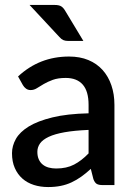

<svg xmlns="http://www.w3.org/2000/svg" viewBox="-20 -748 542 776"><path d="M394.5 0H442.5V-324C442.5 -353 438.4 -379.4 430.2 -403.2C422.1 -427.1 410.2 -447.7 394.8 -465C379.2 -482.3 360.1 -495.8 337.2 -505.3C314.4 -514.8 288.3 -519.5 259 -519.5C179.3 -519.5 110.7 -492.7 53 -439L72.5 -404C75.8 -398.3 80.1 -393.6 85.2 -389.8C90.4 -385.9 96.7 -384 104 -384C113 -384 121.5 -386.6 129.5 -391.8C137.5 -396.9 146.7 -402.5 157 -408.5C167.3 -414.5 179.5 -420.1 193.5 -425.3C207.5 -430.4 224.8 -433 245.5 -433C275.8 -433 298.8 -424 314.5 -406C330.2 -388 338 -360.7 338 -324V-290C280 -288.7 231.2 -283.2 191.8 -273.5C152.2 -263.8 120.4 -251.6 96.2 -236.8C72.1 -221.9 54.8 -205.2 44.2 -186.5C33.8 -167.8 28.5 -148.7 28.5 -129C28.5 -106 32.2 -86 39.8 -69C47.2 -52 57.5 -37.8 70.5 -26.3C83.5 -14.8 98.9 -6.2 116.8 -0.5C134.6 5.2 153.8 8 174.5 8C193.2 8 210.2 6.4 225.8 3.2C241.2 0.1 255.8 -4.7 269.2 -11C282.8 -17.3 295.8 -25 308.5 -34C321.2 -43 334 -53.5 347 -65.5L357.5 -24C361.2 -14.3 365.7 -7.9 371 -4.8C376.3 -1.6 384.2 0 394.5 0ZM207 -67C196 -67 185.9 -68.3 176.8 -70.8C167.6 -73.3 159.6 -77.3 152.8 -82.8C145.9 -88.3 140.6 -95.3 136.8 -103.8C132.9 -112.3 131 -122.5 131 -134.5C131 -146.8 134.6 -158.1 141.8 -168.3C148.9 -178.4 160.7 -187.3 177 -195C193.3 -202.7 214.7 -208.8 241 -213.5C267.3 -218.2 299.7 -221.3 338 -223V-128C319 -108.3 299.4 -93.2 279.3 -82.8C259.1 -72.2 235 -67 207 -67ZM200.5 -728H99.5L220 -598.5C225.3 -592.5 230.6 -588.3 235.8 -586C240.9 -583.7 247.7 -582.5 256 -582.5H317L244 -703.5C239.3 -711.8 234 -718 228 -722C222 -726 212.8 -728 200.5 -728Z"/></svg>

Font: Lato Semibold
Style: Regular
Weight: 600
Designer: Lukasz Dziedzic
Foundry: tyPoland Lukasz Dziedzic
Version: Version 2.006; 2014-01-15